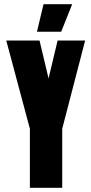

<svg xmlns="http://www.w3.org/2000/svg" viewBox="-20 -893 435 913"><path d="M9.8 -700.2H168L210.9 -520L253.9 -700.2H384.8L275.9 -280.8V0H122.1V-280.8ZM155.8 -742.2 187 -873H323.2L271 -742.2Z"/></svg>

Font: Quaderni
Style: Regular
Weight: 400
Designer: Romain Laurent, Daphné Lejeune, Alexandre D’Hubert
Foundry: ESAD Valence
Version: Version 1.000;FEAKit 1.0